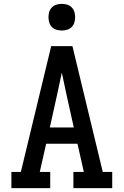

<svg xmlns="http://www.w3.org/2000/svg" viewBox="-20 -974 640 994"><path d="M39 0V-84H88L245 -735H355L512 -84H561V0H360V-84H414L381 -230H219L186 -84H240V0ZM362 -314 323 -490Q317 -517 311.5 -544Q306 -571 300 -598Q294 -571 288.5 -544Q283 -517 277 -490L238 -314ZM300 -816Q286 -816 272.5 -820Q259 -824 249 -834Q239 -844 235 -857.5Q231 -871 231 -885Q231 -899 235 -912.5Q239 -926 249 -936Q259 -946 272.5 -950Q286 -954 300 -954Q314 -954 327.5 -950Q341 -946 351 -936Q361 -926 365 -912.5Q369 -899 369 -885Q369 -871 365 -857.5Q361 -844 351 -834Q341 -824 327.5 -820Q314 -816 300 -816Z"/></svg>

Font: Iosevka Etoile Medium
Style: Regular
Weight: 500
Designer: Belleve Invis
Foundry: Belleve Invis
Version: Version 22.1.2; ttfautohint (v1.8.4)